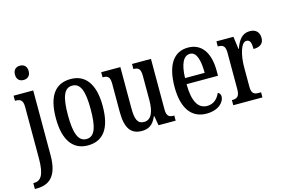

<svg xmlns="http://www.w3.org/2000/svg" viewBox="-124 -1038 2342 1558"><g transform="rotate(-15 1047.5 -259.0)"><path d="M135 -638C166 -638 193 -655 193 -698C193 -741 166 -758 135 -758C104 -758 78 -741 78 -698C78 -655 104 -638 135 -638ZM-6 240H8C114 240 188 187 188 8V-536H23V-493H29C64 -493 90 -484 90 -425V8C90 149 57 191 -1 191H-6Z M502 10C632 10 700 -81 700 -269C700 -456 626 -547 505 -547C374 -547 307 -456 307 -269C307 -81 381 10 502 10ZM504 -43C434 -43 408 -121 408 -269C408 -417 433 -492 503 -492C574 -492 599 -417 599 -269C599 -121 575 -43 504 -43Z M956 10C1011 10 1051 -12 1079 -80H1083L1097 0H1241V-43H1236C1203 -43 1177 -51 1177 -110V-536H1018V-493H1021C1054 -493 1078 -484 1078 -421V-217C1078 -120 1053 -56 992 -56C935 -56 920 -101 920 -193V-536H759V-493H763C799 -493 821 -483 821 -425V-186C821 -49 864 10 956 10Z M1499 10C1606 10 1652 -51 1652 -94C1652 -113 1642 -124 1629 -129C1610 -85 1576 -49 1521 -49C1445 -49 1404 -116 1403 -263H1667V-305C1667 -463 1600 -547 1490 -547C1371 -547 1303 -452 1303 -264C1303 -90 1371 10 1499 10ZM1569 -314H1404C1407 -429 1437 -494 1493 -494C1548 -494 1568 -422 1569 -314Z M1725 0H1970V-43H1950C1916 -43 1890 -51 1890 -110V-276C1890 -368 1915 -477 1962 -477C1993 -477 2002 -453 2002 -398C2060 -398 2088 -424 2088 -468C2088 -515 2062 -546 2008 -546C1943 -546 1910 -496 1887 -430H1884L1870 -536H1727V-493H1730C1765 -493 1790 -484 1790 -425V-115C1790 -52 1763 -43 1728 -43H1725Z"/></g></svg>

Font: Noto Serif Armenian ExtraCondensed Medium
Style: Regular
Weight: 500
Width: 2
Designer: Monotype Design Team
Foundry: Monotype Imaging Inc.
Version: Version 2.008